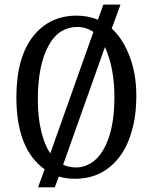

<svg xmlns="http://www.w3.org/2000/svg" viewBox="-20 -761 659 830"><path d="M172.9 -29.3Q50.8 -116.2 50.8 -340.8Q50.8 -513.7 125 -606.4Q195.3 -693.4 311.5 -693.4Q360.4 -693.4 403.3 -675.8L426.8 -741.2H501L462.9 -637.7Q510.7 -594.7 540 -518.1Q569.3 -441.4 569.3 -350.1Q569.3 -258.8 549.8 -195.3Q532.2 -130.9 498 -85Q425.8 11.7 304.7 11.7Q264.6 11.7 234.4 2L216.8 48.8H144.5ZM383.8 -623Q351.6 -644.5 313.5 -644.5Q275.4 -644.5 244.1 -625Q212.9 -605.5 191.4 -566.4Q143.6 -481.4 143.6 -331.1Q143.6 -255.9 157.7 -195.8Q171.9 -135.7 195.3 -101.6L197.3 -97.7ZM252.9 -48.8Q278.3 -37.1 310.1 -37.1Q341.8 -37.1 372.1 -55.2Q402.3 -73.2 424.8 -110.4Q474.6 -192.4 474.6 -340.8Q474.6 -467.8 433.6 -557.6Z"/></svg>

Font: Menaion Unicode
Style: Regular
Weight: 400
Designer: Aleksandr Andreev
Foundry: Ponomar Technologies, Inc.
Version: 2.0